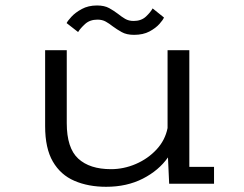

<svg xmlns="http://www.w3.org/2000/svg" viewBox="-20 -688 915 719"><path d="M377.5 11.5Q310.5 11.5 258.8 -10.8Q207 -33 178 -82.8Q149 -132.5 149 -215.5V-500H230V-227Q230 -133.5 273 -94Q316 -54.5 395.5 -54.5Q443.5 -54.5 488.8 -74Q534 -93.5 566.2 -128.2Q598.5 -163 607.5 -208.5V-500H689V-63H781.5V0H613.5L609 -98.5Q574.5 -49.5 514.8 -19Q455 11.5 377.5 11.5ZM482 -557.5Q454 -557.5 435.8 -567.8Q417.5 -578 402 -589.5Q389.5 -599.5 376.2 -607Q363 -614.5 345 -614.5Q316.5 -614.5 298.5 -598Q280.5 -581.5 272.5 -568L229.5 -601.5Q233 -609.5 247.5 -625.2Q262 -641 286.2 -654.2Q310.5 -667.5 343.5 -667.5Q371 -667.5 389 -657.5Q407 -647.5 422 -636Q435 -625.5 448.5 -617.5Q462 -609.5 480.5 -609.5Q509 -609.5 526.8 -626.2Q544.5 -643 551.5 -656.5L594 -622.5Q591 -614 577.2 -598.5Q563.5 -583 539.8 -570.2Q516 -557.5 482 -557.5Z"/></svg>

Font: Trispace SemiExpanded Light
Style: Regular
Weight: 300
Width: 6
Designer: Tyler Finck
Foundry: Etcetera Type Company
Version: Version 1.210; ttfautohint (v1.8.3)